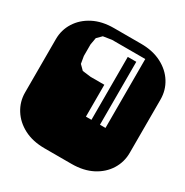

<svg xmlns="http://www.w3.org/2000/svg" viewBox="-158 -797 893 925"><g transform="rotate(30 289.0 -334.5)"><path d="M213.9 0Q147.9 0 99.6 -25.1Q51.3 -50.3 24.7 -92.8Q-2 -135.3 -2 -186V-482.9Q-2 -534.2 24.7 -576.4Q51.3 -618.7 99.6 -643.8Q147.9 -668.9 213.9 -668.9H364.3Q430.2 -668.9 478.8 -643.8Q527.3 -618.7 553.7 -576.4Q580.1 -534.2 580.1 -482.9V-186Q580.1 -135.3 553.7 -92.8Q527.3 -50.3 478.8 -25.1Q430.2 0 364.3 0ZM310.1 -231.9H340.8V-582H388.2V-231.9H418.9V-615.2H233.9L187 -607.9L162.1 -583L155.3 -543.9V-480L162.1 -439.9L187 -415L233.9 -409.2H310.1Z"/></g></svg>

Font: Monofett
Style: Regular
Weight: 400
Designer: Vernon Adams
Foundry: Vernon Adams
Version: Version 1.100; ttfautohint (v1.8.4.7-5d5b);gftools[0.9.28]